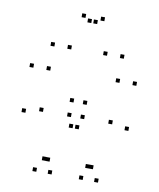

<svg xmlns="http://www.w3.org/2000/svg" viewBox="-90 -887 800 967"><g transform="rotate(10 310.0 -403.0)"><path d="M240.5 10V-10H220.5V10ZM335.7 -237.7V-257.7H315.7V-237.7ZM304.3 -237.7V-257.7H284.3V-237.7ZM399.5 10V-10H379.5V10ZM477.7 10V-10H457.7V10ZM583.3 -273.2V-293.2H563.3V-273.2ZM583.3 -503.7V-523.7H563.3V-503.7ZM497 -503.7V-523.7H477V-503.7ZM497 -291.5V-311.5H477V-291.5ZM421.2 -52V-72H401.2V-52ZM441 -52V-72H421V-52ZM353.7 -292.8V-312.8H333.7V-292.8ZM353.7 -366V-386H333.7V-366ZM286.3 -366V-386H266.3V-366ZM286.3 -291.5V-311.5H266.3V-291.5ZM199.5 -52.2V-72.2H179.5V-52.2ZM219.3 -51.8V-71.8H199.3V-51.8ZM143 -292.8V-312.8H123V-292.8ZM143 -503.7V-523.7H123V-503.7ZM56.7 -503.7V-523.7H36.7V-503.7ZM56.7 -273.2V-293.2H36.7V-273.2ZM162.3 10V-10H142.3V10ZM228.5 -627.2V-647.2H208.5V-627.2ZM335 -775.8V-795.8H315V-775.8ZM305 -775.8V-795.8H285V-775.8ZM411.5 -627.2V-647.2H391.5V-627.2ZM497.5 -627.2V-647.2H477.5V-627.2ZM368.2 -796.2V-816.2H348.2V-796.2ZM271.8 -796.2V-816.2H251.8V-796.2ZM142.5 -627.2V-647.2H122.5V-627.2Z"/></g></svg>

Font: Monaspace Krypton Dots Var
Style: Regular
Weight: 400
Designer: Riley Cran and the Lettermatic Team
Version: Version 1.100 (Monaspace Krypton Dots)